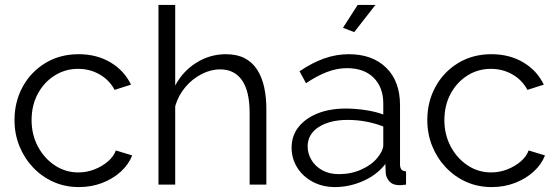

<svg xmlns="http://www.w3.org/2000/svg" viewBox="-20 -750 2266 780"><path d="M300.5 10Q243.9 10 196.3 -11.5Q148.6 -33 113.3 -70.9Q77.9 -108.7 58.4 -157.7Q38.9 -206.7 38.9 -262Q38.9 -336.3 71.9 -397Q104.9 -457.7 164.1 -493.8Q223.2 -529.8 299.5 -529.8Q373 -529.8 428.9 -496.5Q484.8 -463.2 512.2 -406.1L445.6 -384.9Q424.1 -425.2 384.6 -447.7Q345.1 -470.3 297.2 -470.3Q244.8 -470.3 201.8 -443.1Q158.8 -415.9 133.5 -368.9Q108.3 -321.8 108.3 -262Q108.3 -203.2 134 -154.8Q159.8 -106.5 202.9 -78Q246.1 -49.5 298.2 -49.5Q332.2 -49.5 363.8 -61.8Q395.4 -74.2 418.9 -94.6Q442.5 -115 450.5 -138.8L517.1 -118.6Q502.5 -81.5 470.5 -52.5Q438.4 -23.4 394.8 -6.7Q351.2 10 300.5 10Z M1062.1 0H994.1V-291.1Q994.1 -379.4 963.3 -423.8Q932.4 -468.2 874.1 -468.2Q836 -468.2 798.3 -448.6Q760.5 -429 732.5 -395.5Q704.4 -362.1 691.8 -318.8V0H623.8V-730H691.8V-402.6Q723.1 -461.3 778.4 -495.6Q833.6 -529.8 897.1 -529.8Q942.3 -529.8 973.5 -513.8Q1004.8 -497.7 1024.3 -467.6Q1043.9 -437.4 1053 -396.6Q1062.1 -355.8 1062.1 -305.2Z M1164.6 -150.4Q1164.6 -198.6 1192.9 -234.1Q1221.1 -269.6 1270.5 -289.3Q1319.9 -309 1385 -309Q1422.6 -309 1463.9 -302.9Q1505.1 -296.8 1537.1 -284.9V-329.1Q1537.1 -395.3 1498 -434.2Q1458.9 -473.1 1389.7 -473.1Q1348.5 -473.1 1307.8 -457.3Q1267.1 -441.5 1223.1 -412L1197 -460.4Q1247.7 -495.1 1296.9 -512.5Q1346.2 -529.8 1396.8 -529.8Q1492.9 -529.8 1549 -474.8Q1605.1 -419.7 1605.1 -322.8V-82.3Q1605.1 -68.1 1611 -61.3Q1616.9 -54.6 1629.6 -53.9V0Q1618.6 1.4 1611.1 2Q1603.5 2.5 1598.6 2.2Q1573.8 1.1 1561.1 -14Q1548.4 -29.1 1547 -46.4L1545.6 -83.8Q1511 -39.2 1455.1 -14.6Q1399.2 10 1341.1 10Q1290.6 10 1250.5 -11.4Q1210.4 -32.7 1187.5 -69.2Q1164.6 -105.7 1164.6 -150.4ZM1514.4 -110.5Q1525.2 -123.6 1531.2 -136.9Q1537.1 -150.2 1537.1 -159.9V-236.1Q1503.5 -249.3 1466.7 -256.1Q1429.9 -262.9 1392.8 -262.9Q1319.9 -262.9 1274.8 -233.9Q1229.8 -204.9 1229.8 -155.4Q1229.8 -126.2 1245.1 -100.4Q1260.3 -74.5 1289.1 -58.5Q1317.8 -42.5 1357.3 -42.5Q1406 -42.5 1448.4 -61.5Q1490.9 -80.5 1514.4 -110.5ZM1419 -619.6 1373.4 -637.2 1433.1 -730H1505.2Z M1977.5 10Q1920.9 10 1873.3 -11.5Q1825.6 -33 1790.3 -70.9Q1754.9 -108.7 1735.4 -157.7Q1715.9 -206.7 1715.9 -262Q1715.9 -336.3 1748.9 -397Q1781.9 -457.7 1841.1 -493.8Q1900.2 -529.8 1976.5 -529.8Q2050 -529.8 2105.9 -496.5Q2161.8 -463.2 2189.2 -406.1L2122.6 -384.9Q2101.1 -425.2 2061.6 -447.7Q2022.1 -470.3 1974.2 -470.3Q1921.8 -470.3 1878.8 -443.1Q1835.8 -415.9 1810.5 -368.9Q1785.3 -321.8 1785.3 -262Q1785.3 -203.2 1811 -154.8Q1836.8 -106.5 1879.9 -78Q1923.1 -49.5 1975.2 -49.5Q2009.2 -49.5 2040.8 -61.8Q2072.4 -74.2 2095.9 -94.6Q2119.5 -115 2127.5 -138.8L2194.1 -118.6Q2179.5 -81.5 2147.5 -52.5Q2115.4 -23.4 2071.8 -6.7Q2028.2 10 1977.5 10Z"/></svg>

Font: Raleway Thin
Style: Regular
Weight: 100
Designer: Matt McInerney, Pablo Impallari, Rodrigo Fuenzalida
Foundry: Matt McInerney, Pablo Impallari, Rodrigo Fuenzalida
Version: Version 4.026